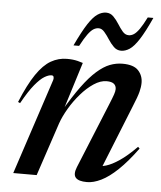

<svg xmlns="http://www.w3.org/2000/svg" viewBox="-52 -760 684 817"><g transform="rotate(5 290.0 -351.0)"><path d="M37 -299 28 -303Q59.5 -379.5 89.5 -423.5Q119.5 -467.5 151.5 -485.8Q183.5 -504 219.5 -504Q233.5 -504 244.5 -502.8Q255.5 -501.5 265.8 -499Q276 -496.5 288 -492.5L220.5 -276.5L214.5 -277Q254 -344.5 286.5 -388.8Q319 -433 347.8 -458.2Q376.5 -483.5 403 -493.8Q429.5 -504 457 -504Q504.5 -504 524.5 -482.5Q544.5 -461 544.5 -430Q544.5 -412.5 539 -391Q533.5 -369.5 516 -327.5L401.5 -42L384 -62Q401.5 -59.5 425.2 -66.5Q449 -73.5 481 -95Q513 -116.5 553.5 -157.5L560.5 -150.5Q518 -92.5 480.5 -56.8Q443 -21 410.2 -5Q377.5 11 349.5 11Q313.5 11 301.2 -3.2Q289 -17.5 301.5 -48.5L414.5 -325Q427.5 -356.5 432.2 -370.5Q437 -384.5 437 -393.5Q437 -408 427.2 -416Q417.5 -424 396 -424Q369.5 -424 341 -405Q312.5 -386 286.5 -356Q260.5 -326 240.5 -292Q220.5 -258 210 -228L134 0H34L169 -409.5Q171 -417 169.2 -422.8Q167.5 -428.5 160 -428.5Q147.5 -428.5 130 -418Q112.5 -407.5 89.5 -379.8Q66.5 -352 37 -299ZM570.5 -709.5Q542.5 -648 521.2 -615.2Q500 -582.5 481.8 -570.5Q463.5 -558.5 445.5 -558.5Q427 -558.5 413.8 -571.8Q400.5 -585 389.5 -602.2Q378.5 -619.5 367.2 -632.5Q356 -645.5 342.5 -645.5Q331.5 -645.5 320.5 -638.8Q309.5 -632 296.5 -614.2Q283.5 -596.5 266 -563.5H242Q271 -625 292.2 -657.5Q313.5 -690 331.8 -702.2Q350 -714.5 368.5 -714.5Q387 -714.5 400 -701.2Q413 -688 423.8 -670.8Q434.5 -653.5 445.8 -640.2Q457 -627 472 -627Q483.5 -627 494.2 -634Q505 -641 517.5 -658.8Q530 -676.5 546.5 -709.5Z"/></g></svg>

Font: Newsreader 60pt Medium
Style: Italic
Weight: 500
Italic angle: -17°
Designer: Hugues Gentile
Foundry: Production Type
Version: Version 1.003